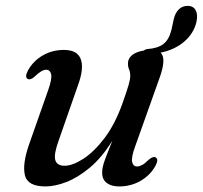

<svg xmlns="http://www.w3.org/2000/svg" viewBox="-20 -643 711 673"><path d="M525 -91.5Q537.5 -85.5 525 -62Q507 -29 473 -9.2Q439 10.5 397.5 10.5Q370 10.5 354 -1.8Q338 -14 338 -38Q338 -56.5 347.5 -82.2Q357 -108 374 -150Q337 -90.5 295 -55.5Q253 -20.5 212.8 -5Q172.5 10.5 139.5 10.5Q76.5 10.5 67.2 -29Q58 -68.5 82 -137L149 -327.5Q163 -367 159.2 -382.8Q155.5 -398.5 142 -398.5Q134 -398.5 124.8 -393.2Q115.5 -388 102 -375Q87 -361.5 77.5 -366Q65.5 -372 78 -396Q96 -429 129.5 -448.5Q163 -468 204 -468Q250.5 -468 262.8 -436.5Q275 -405 254.5 -347.5L186 -151.5Q168 -102 173.8 -82Q179.5 -62 206.5 -62Q234 -62 271.5 -86Q309 -110 345.8 -158.2Q382.5 -206.5 408.5 -278.5Q425 -325 430.8 -345.2Q436.5 -365.5 436.5 -377Q436.5 -390.5 432.5 -399.5Q428.5 -408.5 428.5 -421Q428.5 -438.5 443.5 -450.2Q458.5 -462 485 -466Q488.5 -470 496 -471Q533 -473.5 552.8 -488.8Q572.5 -504 581 -538.5L589 -575.5Q594 -597.5 606.8 -610.2Q619.5 -623 640 -622.5Q658.5 -621.5 666.2 -606.5Q674 -591.5 668.5 -565.5Q659 -526 626.2 -497.5Q593.5 -469 543 -458.5Q564 -438.5 539.5 -370.5L454 -130.5Q439.5 -91 443.2 -75.2Q447 -59.5 460.5 -59.5Q468.5 -59.5 478 -64.5Q487.5 -69.5 500.5 -82.5Q516 -96 525 -91.5Z"/></svg>

Font: Fraunces 9pt S000
Style: Italic
Weight: 400
Italic angle: -16°
Version: Version 1.000; ttfautohint (v1.8.3)